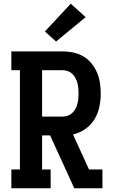

<svg xmlns="http://www.w3.org/2000/svg" viewBox="-20 -1011 640 1031"><path d="M41 0V-101H87V-634H41V-735H316Q345 -735 373.5 -729Q402 -723 427 -708.5Q452 -694 470.5 -671.5Q489 -649 500.5 -622.5Q512 -596 516.5 -567Q521 -538 521 -509Q521 -473 513.5 -437Q506 -401 487 -370Q468 -339 437.5 -318Q407 -297 372 -289L458 -101H530V0H379L249 -284H206V-101H252V0ZM206 -385H316Q330 -385 343.5 -389.5Q357 -394 367.5 -404Q378 -414 385 -426.5Q392 -439 395.5 -453Q399 -467 400.5 -481Q402 -495 402 -509Q402 -524 400.5 -538Q399 -552 395.5 -566Q392 -580 385 -592.5Q378 -605 367.5 -615Q357 -625 343.5 -629.5Q330 -634 316 -634H206ZM281 -788 221 -842 360 -991 440 -919Z"/></svg>

Font: Iosevka Slab Extended
Style: Bold
Weight: 700
Width: 7
Monospace: yes
Designer: Belleve Invis
Foundry: Belleve Invis
Version: Version 11.1.0; ttfautohint (v1.8.3)